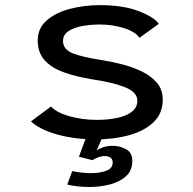

<svg xmlns="http://www.w3.org/2000/svg" viewBox="-20 -532 750 748"><path d="M355 11Q270 11 202.2 -8.2Q134.5 -27.5 100.5 -59L178.5 -117Q200.5 -93.5 250.5 -79.2Q300.5 -65 357 -65Q400.5 -65 436.2 -72.5Q472 -80 493.5 -96.5Q515 -113 515 -139.5Q515 -173.5 465.5 -192.8Q416 -212 335.5 -223.5Q275.5 -233.5 228.2 -250.5Q181 -267.5 154 -297.2Q127 -327 127 -374Q127 -422 162 -452.5Q197 -483 252.5 -497.5Q308 -512 369 -512Q461 -512 522 -488Q583 -464 598.5 -439L523 -384.5Q509 -407.5 464.5 -422Q420 -436.5 368.5 -436.5Q333 -436.5 300.2 -430.5Q267.5 -424.5 246.5 -410.5Q225.5 -396.5 225.5 -372.5Q225.5 -339 264.2 -324Q303 -309 373.5 -298.5Q412.5 -292.5 454.5 -281.8Q496.5 -271 532.8 -253.5Q569 -236 591.5 -209.2Q614 -182.5 614 -144Q614 -90 578 -55.8Q542 -21.5 483 -5.2Q424 11 355 11ZM316.5 0H380L357 54Q367 46.5 383.5 41.2Q400 36 418 36Q446.5 36 471 49.2Q495.5 62.5 495.5 95Q495.5 131.5 471.8 153.8Q448 176 409.5 186.2Q371 196.5 326.5 196.5Q305.5 196.5 284.2 194.2Q263 192 242 187L261.5 134.5Q299 142.5 334 142.5Q369.5 142.5 394.2 133.2Q419 124 419 101.5Q419 87.5 410 81.8Q401 76 387.5 76Q375 76 361.2 81.2Q347.5 86.5 340.5 92L287.5 78.5Z"/></svg>

Font: League Mono
Style: Regular
Weight: 400
Width: 6
Designer: Tyler Finck
Foundry: The League of Moveable Type / Tyler Finck
Version: Version 2.300;RELEASE